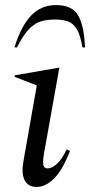

<svg xmlns="http://www.w3.org/2000/svg" viewBox="-20 -727 355 757"><path d="M125 10Q90 10 77 -17Q64 -44 72 -89L125 -390L38 -424V-430L211 -460H214L153 -119Q148 -89 151 -76Q154 -63 168 -63Q185 -63 205 -81.5Q225 -100 243 -138L256 -132Q227 -57 193.5 -23.5Q160 10 125 10ZM37 -540Q63 -624 102.5 -665.5Q142 -707 201 -707Q265 -707 288.5 -665.5Q312 -624 315 -540H305Q297 -589 282.5 -612.5Q268 -636 247 -643Q226 -650 197 -650Q168 -650 143.5 -643.5Q119 -637 95.5 -613.5Q72 -590 47 -540Z"/></svg>

Font: Spectral
Style: Italic
Weight: 400
Italic angle: -10°
Designer: Jean-Baptiste Levee
Foundry: Production Type
Version: Version 2.001